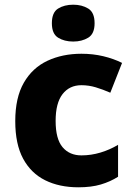

<svg xmlns="http://www.w3.org/2000/svg" viewBox="-20 -788 567 818"><path d="M314 10Q233 10 172.5 -20Q112 -50 78.5 -112Q45 -174 45 -272Q45 -372 81.5 -435.5Q118 -499 182 -529Q246 -559 327 -559Q376 -559 420 -548.5Q464 -538 500 -520L450 -393Q418 -407 388 -416Q358 -425 327 -425Q276 -425 246.5 -387Q217 -349 217 -273Q217 -196 246.5 -161Q276 -126 327 -126Q368 -126 408 -138Q448 -150 483 -171V-35Q450 -14 409.5 -2Q369 10 314 10ZM292 -768Q329 -768 356 -751.5Q383 -735 383 -689Q383 -644 356 -627.5Q329 -611 292 -611Q254 -611 227.5 -627.5Q201 -644 201 -689Q201 -735 227.5 -751.5Q254 -768 292 -768Z"/></svg>

Font: Noto Sans Khmer UI ExtraBold
Style: Regular
Weight: 800
Designer: Danh Hong and the Monotype Design Team
Foundry: Monotype Imaging Inc.
Version: Version 2.002; ttfautohint (v1.8.4.7-5d5b)